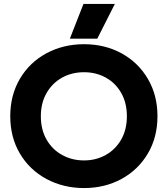

<svg xmlns="http://www.w3.org/2000/svg" viewBox="-20 -938 850 973"><path d="M403 -918H562L473 -742H334ZM32 -349Q32 -456 81 -539Q130 -622 215.5 -668Q301 -714 406 -714Q511 -714 595.5 -668Q680 -622 729 -539Q778 -456 778 -349Q778 -242 729 -159.5Q680 -77 595.5 -31Q511 15 406 15Q301 15 215.5 -31Q130 -77 81 -159.5Q32 -242 32 -349ZM623 -349Q623 -416 594.5 -466.5Q566 -517 516.5 -544.5Q467 -572 406 -572Q344 -572 294.5 -544.5Q245 -517 216 -466.5Q187 -416 187 -349Q187 -281 216 -230.5Q245 -180 295 -152.5Q345 -125 406 -125Q466 -125 515.5 -152.5Q565 -180 594 -230.5Q623 -281 623 -349Z"/></svg>

Font: Prompt SemiBold
Style: Regular
Weight: 600
Designer: Katatrad Team
Foundry: CadsonDemak
Version: Version 1.000